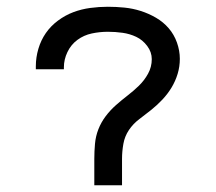

<svg xmlns="http://www.w3.org/2000/svg" viewBox="-20 -548 640 568"><path d="M259 0V-78Q259 -100 261 -122.5Q263 -145 271 -165.5Q279 -186 292.5 -204Q306 -222 323 -237Q340 -252 357.5 -265.5Q375 -279 391 -294.5Q407 -310 418 -330Q429 -350 429 -373Q429 -394 415.5 -412Q402 -430 383 -439Q364 -448 342.5 -451Q321 -454 299 -454Q275 -454 251.5 -449Q228 -444 209 -430Q190 -416 179.5 -394Q169 -372 169 -349Q169 -347 169 -346Q169 -345 169 -343H86Q86 -345 86 -347.5Q86 -350 86 -352Q86 -378 93.5 -403.5Q101 -429 115.5 -450Q130 -471 151.5 -487Q173 -503 197 -512Q221 -521 247 -524.5Q273 -528 299 -528Q324 -528 348.5 -525.5Q373 -523 396.5 -515.5Q420 -508 441.5 -495.5Q463 -483 479 -464.5Q495 -446 503.5 -422Q512 -398 512 -374Q512 -351 505.5 -329.5Q499 -308 487.5 -289Q476 -270 460.5 -253.5Q445 -237 427.5 -223Q410 -209 392 -195.5Q374 -182 361.5 -163.5Q349 -145 345 -122.5Q341 -100 341 -78V0Z"/></svg>

Font: Iosevka SS04 Extended
Style: Regular
Weight: 400
Width: 7
Monospace: yes
Designer: Belleve Invis
Foundry: Belleve Invis
Version: Version 19.0.0; ttfautohint (v1.8.4)